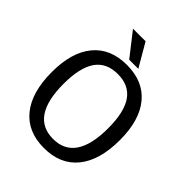

<svg xmlns="http://www.w3.org/2000/svg" viewBox="-248 -1029 1176 1176"><g transform="rotate(45 340.0 -441.5)"><path d="M45 -354Q45 -525 121.5 -617.5Q198 -710 340 -710Q482 -710 558.5 -617.5Q635 -525 635 -354Q635 -179 558.5 -84.5Q482 10 340 10Q198 10 121.5 -84.5Q45 -179 45 -354ZM533 -354Q533 -494 485.5 -562.5Q438 -631 340 -631Q242 -631 194.5 -562.5Q147 -494 147 -354Q147 -69 340 -69Q533 -69 533 -354ZM209 -893H318L406 -742H327Z"/></g></svg>

Font: Krub Medium
Style: Regular
Weight: 500
Designer: Ekaluck Peanpanawate
Foundry: Cadson Demak Co.,Ltd.
Version: Version 1.000; ttfautohint (v1.6)